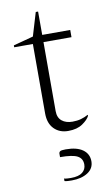

<svg xmlns="http://www.w3.org/2000/svg" viewBox="-90 -606 510 891"><g transform="rotate(-10 165.0 -160.5)"><path d="M198 10Q157 10 131.5 -16Q106 -42 106 -89V-416H18V-425L112 -450L145 -560H156V-450H288V-416H156V-91Q156 -60 175 -44.5Q194 -29 225 -29Q247 -29 265 -34Q283 -39 299 -48L300 -47V-43Q292 -26 266 -8Q240 10 198 10ZM174 239Q167 239 157 238.5Q147 238 140 236V224Q147 226 156.5 226.5Q166 227 172 227Q209 227 226.5 213Q244 199 244 176Q244 148 221 135.5Q198 123 139 123V107Q139 100 144.5 96Q150 92 171 92Q223 92 251 112Q279 132 279 167Q279 201 249.5 220Q220 239 174 239Z"/></g></svg>

Font: Spectral ExtraLight
Style: Regular
Weight: 275
Designer: Jean-Baptiste Levee
Foundry: Production Type
Version: Version 2.001